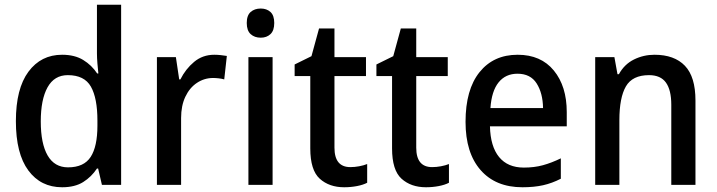

<svg xmlns="http://www.w3.org/2000/svg" viewBox="-20 -831 3026 810"><path d="M242 -41Q152 -41 99.5 -112Q47 -183 47 -320Q47 -457 100 -528.5Q153 -600 242 -600Q295 -600 331 -578Q367 -556 390 -521H395Q393 -539 391 -563Q389 -587 389 -606V-811H491V-51H410L394 -120H389Q366 -85 331 -63Q296 -41 242 -41ZM267 -125Q334 -125 362.5 -169Q391 -213 391 -301V-322Q391 -417 363.5 -465.5Q336 -514 266 -514Q209 -514 180.5 -462.5Q152 -411 152 -319Q152 -225 181 -175Q210 -125 267 -125Z M884 -600Q897 -600 911 -598.5Q925 -597 937 -595L926 -496Q916 -499 903 -500.5Q890 -502 879 -502Q842 -502 811 -481.5Q780 -461 762 -423Q744 -385 744 -333V-51H642V-590H722L736 -496H741Q763 -540 799 -570Q835 -600 884 -600Z M1080 -795Q1105 -795 1121 -780.5Q1137 -766 1137 -734Q1137 -702 1121 -687Q1105 -672 1080 -672Q1054 -672 1037.5 -687Q1021 -702 1021 -734Q1021 -766 1037.5 -780.5Q1054 -795 1080 -795ZM1130 -590V-51H1028V-590Z M1458 -126Q1476 -126 1495 -129.5Q1514 -133 1529 -139V-60Q1512 -51 1486 -46Q1460 -41 1432 -41Q1369 -41 1329 -77Q1289 -113 1289 -205V-510H1223V-559L1294 -594L1326 -711H1391V-590H1524V-510H1391V-208Q1391 -126 1458 -126Z M1803 -126Q1821 -126 1840 -129.5Q1859 -133 1874 -139V-60Q1857 -51 1831 -46Q1805 -41 1777 -41Q1714 -41 1674 -77Q1634 -113 1634 -205V-510H1568V-559L1639 -594L1671 -711H1736V-590H1869V-510H1736V-208Q1736 -126 1803 -126Z M2164 -600Q2262 -600 2316.5 -533.5Q2371 -467 2371 -358V-298H2047Q2049 -213 2085.5 -168.5Q2122 -124 2190 -124Q2234 -124 2270.5 -134Q2307 -144 2346 -163V-77Q2309 -58 2271 -49.5Q2233 -41 2184 -41Q2071 -41 2007.5 -113.5Q1944 -186 1944 -317Q1944 -453 2003 -526.5Q2062 -600 2164 -600ZM2163 -520Q2113 -520 2083.5 -483.5Q2054 -447 2049 -375H2271Q2270 -438 2244 -479Q2218 -520 2163 -520Z M2741 -600Q2825 -600 2869.5 -553.5Q2914 -507 2914 -407V-51H2812V-389Q2812 -451 2789.5 -482.5Q2767 -514 2718 -514Q2648 -514 2620.5 -466.5Q2593 -419 2593 -324V-51H2491V-590H2572L2585 -518H2591Q2614 -560 2654.5 -580Q2695 -600 2741 -600Z"/></svg>

Font: Noto Sans Tamil UI SemiCondensed Medium
Style: Regular
Weight: 500
Width: 4
Designer: Jelle Bosma - Monotype Design Team
Foundry: Monotype Imaging Inc.
Version: Version 2.004; ttfautohint (v1.8.4.7-5d5b)